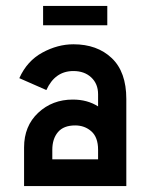

<svg xmlns="http://www.w3.org/2000/svg" viewBox="-20 -626 510 646"><path d="M125 -606H341V-541H125ZM227 -477Q307 -477 356 -430.5Q405 -384 405 -293V0H61V-130Q61 -202 108.5 -246.5Q156 -291 225 -291Q274 -291 310 -268V-309Q310 -344 287 -365.5Q264 -387 227 -387Q165 -387 136 -323L45 -363Q71 -421 122.5 -449Q174 -477 227 -477ZM156 -122V-90H310V-122Q310 -164 287.5 -184Q265 -204 233 -204Q194 -204 175 -181.5Q156 -159 156 -122Z"/></svg>

Font: Gulax
Style: Regular
Weight: 400
Designer: Morgan Gilbert
Foundry: VTF
Version: Version 1.001;hotconv 1.0.109;makeotfexe 2.5.65596